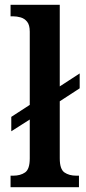

<svg xmlns="http://www.w3.org/2000/svg" viewBox="-20 -780 359 800"><path d="M24 0V-48H35Q65 -48 84.5 -61.5Q104 -75 104 -120V-282L27 -233V-293L104 -343V-648Q104 -676 93 -689.5Q82 -703 66 -707.5Q50 -712 35 -712H24V-760H229V-420L312 -474V-412L229 -358V-120Q229 -75 248.5 -61.5Q268 -48 298 -48H309V0Z"/></svg>

Font: Noto Serif Ethiopic SemiCondensed SemiBold
Style: Regular
Weight: 600
Width: 4
Designer: Monotype Design Team
Foundry: Monotype Imaging Inc.
Version: Version 2.102; ttfautohint (v1.8.4.7-5d5b)